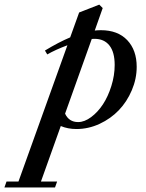

<svg xmlns="http://www.w3.org/2000/svg" viewBox="-146 -558 645 847"><path d="M191.4 11.2Q153.3 11.2 122.1 -2L34.7 242.7H106L96.7 269H-126.5L-117.2 242.7H-64.5L151.4 -358.4Q98.1 -338.4 62.5 -317.9L52.2 -335Q113.3 -372.1 163.6 -393.1L203.1 -502.9L292 -537.6L307.1 -522.5L272 -423.3Q286.1 -424.8 299.3 -424.8Q373.5 -424.8 415.3 -380.9Q457 -336.9 457 -263.2Q457 -210.4 435.5 -159.9Q414.1 -109.4 378.4 -72Q342.8 -34.7 293.5 -11.7Q244.1 11.2 191.4 11.2ZM271 -386.7Q263.2 -386.7 258.8 -386.2L141.1 -56.6Q158.2 -19.5 198.7 -19.5Q226.6 -19.5 255.9 -41.3Q285.2 -63 307.9 -97.4Q330.6 -131.8 345.2 -178.5Q359.9 -225.1 359.9 -271.5Q359.9 -328.1 336.7 -357.4Q313.5 -386.7 271 -386.7Z"/></svg>

Font: Elstob 18pt SemiBold
Style: Italic
Weight: 600
Italic angle: -20°
Designer: Peter S. Baker
Version: Version 1.015